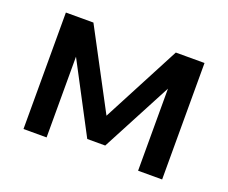

<svg xmlns="http://www.w3.org/2000/svg" viewBox="-89 -636 917 773"><g transform="rotate(20 370.0 -249.5)"><path d="M73 0V-499H191L378 -147L360 -148L544 -499H667V0H564V-462L609 -437L405 -50H328L124 -437L172 -458V0Z"/></g></svg>

Font: Wix Madefor Display SemiBold
Style: Regular
Weight: 600
Designer: Dalton Maag Ltd
Foundry: Dalton Maag Ltd
Version: Version 3.100